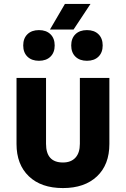

<svg xmlns="http://www.w3.org/2000/svg" viewBox="-20 -946 640 976"><path d="M300 10Q189 10 126.5 -50Q64 -110 64 -214V-550H214V-215Q214 -120 300 -120Q341 -120 363.5 -144.5Q386 -169 386 -215V-550H536V-214Q536 -109 473 -49.5Q410 10 300 10ZM234 -796 310 -926H440L354 -796ZM422 -637Q385 -637 363.5 -658Q342 -679 342 -715Q342 -751 363.5 -772Q385 -793 422 -793Q459 -793 480.5 -772Q502 -751 502 -715Q502 -679 480.5 -658Q459 -637 422 -637ZM178 -637Q141 -637 119.5 -658Q98 -679 98 -715Q98 -751 119.5 -772Q141 -793 178 -793Q215 -793 236.5 -772Q258 -751 258 -715Q258 -679 236.5 -658Q215 -637 178 -637Z"/></svg>

Font: NKDuy Mono ExtraBold
Style: Regular
Weight: 800
Monospace: yes
Designer: NKDuy
Foundry: NKDuy
Version: Version 2.251; ttfautohint (v1.8.4.7-5d5b)